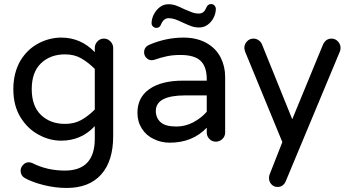

<svg xmlns="http://www.w3.org/2000/svg" viewBox="-20 -724 1729 950"><path d="M310 206Q253 206 195.5 191.5Q138 177 101 156Q82 144 82 120Q82 105 94 92Q106 79 122 79Q127 79 131.5 80Q136 81 140 83Q213 120 301 120Q449 120 449 -38V-100Q382 -28 283 -28Q225 -28 172 -57Q117 -86 81.5 -143.5Q46 -201 46 -283Q46 -363 81 -424Q116 -481 170.5 -509.5Q225 -538 283 -538Q380 -538 449 -466V-487Q449 -505 462 -519Q475 -533 494 -533Q513 -533 526.5 -519Q540 -505 540 -487V-50Q540 73 480.5 139.5Q421 206 310 206ZM302 -111Q348 -111 382.5 -130.5Q417 -150 449 -182V-383Q417 -415 382.5 -435Q348 -455 302 -455Q229 -455 183 -411Q137 -367 137 -283Q137 -199 183 -155Q229 -111 302 -111Z M754 -586Q745 -586 737.5 -592.5Q730 -599 730 -609Q730 -631 741 -652.5Q752 -674 770.5 -688.5Q789 -703 813 -703Q833 -703 850 -697Q867 -691 891 -679Q914 -669 930 -663Q946 -657 964 -657Q988 -657 999 -682Q1007 -704 1024 -704Q1034 -704 1040.5 -697.5Q1047 -691 1048 -681Q1048 -658 1037 -636.5Q1026 -615 1007.5 -601.5Q989 -588 965 -588Q945 -588 928 -594Q911 -600 885 -612Q862 -623 846.5 -628.5Q831 -634 814 -634Q790 -634 777 -604Q771 -586 754 -586ZM820 -18Q777 -18 741 -36Q704 -53 682 -87.5Q660 -122 660 -166Q660 -242 719.5 -283.5Q779 -325 886 -325H1003V-332Q1003 -394 972.5 -423Q942 -452 873 -452Q836 -452 807 -446Q778 -440 743 -428Q739 -427 735.5 -426.5Q732 -426 730 -426Q716 -426 704.5 -437.5Q693 -449 693 -465Q693 -492 720 -503Q802 -538 888 -538Q955 -538 1004 -510Q1050 -483 1072 -439Q1094 -395 1094 -344V-68Q1094 -49 1080 -36Q1066 -23 1048 -23Q1029 -23 1016 -36.5Q1003 -50 1003 -68V-92Q932 -18 820 -18ZM853 -98Q897 -98 936.5 -119Q976 -140 1003 -171V-252H897Q751 -252 751 -175Q751 -141 774.5 -119.5Q798 -98 853 -98Z M1353 201Q1335 201 1323 188Q1311 175 1311 158Q1311 154 1311.5 150Q1312 146 1313 142L1377 -21L1193 -468Q1192 -472 1190.5 -477Q1189 -482 1189 -487Q1189 -505 1202 -519Q1215 -533 1234 -533Q1248 -533 1259.5 -525Q1271 -517 1276 -505L1426 -134L1578 -503Q1592 -533 1620 -533Q1639 -533 1652 -519Q1665 -505 1665 -487Q1665 -478 1662 -470L1395 170Q1383 201 1353 201Z"/></svg>

Font: Huninn
Style: Regular
Weight: 400
Designer: justfont
Foundry: justfont
Version: Version 1.003